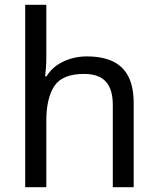

<svg xmlns="http://www.w3.org/2000/svg" viewBox="-20 -780 658 800"><path d="M173 -537Q173 -518 171.5 -498Q170 -478 168 -462H174Q191 -490 217 -508Q243 -526 275 -535.5Q307 -545 341 -545Q406 -545 449.5 -524.5Q493 -504 515 -461Q537 -418 537 -349V0H450V-343Q450 -408 421 -440Q392 -472 330 -472Q240 -472 206.5 -421.5Q173 -371 173 -277V0H85V-760H173Z"/></svg>

Font: uhindi05
Style: Book
Weight: 400
Designer: Jelle Bosma - Monotype Design Team
Foundry: Monotype Imaging Inc.
Version: Version 2.003